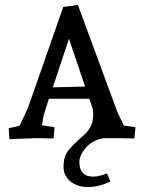

<svg xmlns="http://www.w3.org/2000/svg" viewBox="-20 -557 577 774"><path d="M356 -96Q356 -102 354 -118L340 -159H177L156 -92L149 -52L200 -44L196 1Q152 0 124 0L18 4L15 -40L59 -50L92 -120L235 -529L294 -537L453 -106L479 -51L526 -44L522 1Q473 0 447 0H400Q355 6 327.5 37Q300 68 300 96Q300 155 356 155Q379 155 411 142L425 175Q378 197 335 197Q292 197 264 174.5Q236 152 236 114.5Q236 77 253.5 52.5Q271 28 319 -13Q356 -46 356 -96ZM258 -401 193 -205 323 -208Z"/></svg>

Font: Andada SC
Style: Regular
Weight: 400
Designer: Carolina Giovagnoli
Foundry: Carolina Giovagnoli
Version: Version 1.003